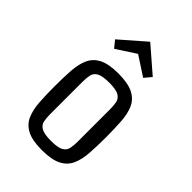

<svg xmlns="http://www.w3.org/2000/svg" viewBox="-225 -853 962 962"><g transform="rotate(45 256.5 -372.0)"><path d="M256 12Q188 12 151 -7Q114 -26 98 -61.5Q82 -97 78.5 -147Q75 -197 75 -260Q75 -323 78.5 -373Q82 -423 98 -458Q114 -493 151 -512Q188 -531 256 -531Q324 -531 361.5 -512Q399 -493 415 -458Q431 -423 434.5 -373Q438 -323 438 -260Q438 -197 434.5 -147Q431 -97 415 -61.5Q399 -26 361.5 -7Q324 12 256 12ZM353 -145V-374Q353 -400 349 -421Q345 -442 325 -454Q305 -466 256 -466Q207 -466 186.5 -454Q166 -442 162 -421Q158 -400 158 -374V-145Q158 -119 162 -98Q166 -77 186.5 -65Q207 -53 256 -53Q305 -53 325 -65Q345 -77 349 -98Q353 -119 353 -145ZM359 -603 256 -670 153 -603 123 -640 256 -756 390 -640Z"/></g></svg>

Font: Strait
Style: Regular
Weight: 400
Designer: Eduardo Rodriguez Tunni
Foundry: Eduardo Rodriguez Tunni
Version: Version 1.002; ttfautohint (v1.8.4.7-5d5b);gftools[0.9.23]